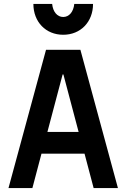

<svg xmlns="http://www.w3.org/2000/svg" viewBox="-20 -952 640 972"><path d="M144 0 190 -174H408L454 0H577L387 -700H213L23 0ZM220 -284 297 -575H301L378 -284ZM244 -932H149C149 -841 212 -776 300 -776C388 -776 451 -841 451 -932H356C352 -892 330 -866 300 -866C270 -866 248 -892 244 -932Z"/></svg>

Font: CommitMono
Style: 700Regular
Weight: 700
Monospace: yes
Designer: Eigil Nikolajsen
Foundry: Eigil Nikolajsen
Version: Version 1.143